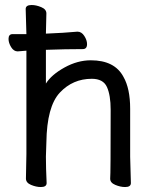

<svg xmlns="http://www.w3.org/2000/svg" viewBox="-20 -733 628 770"><path d="M481.9 17.1Q462.9 17.1 442.4 8.5Q421.9 0 421.9 -16.1V-17.1Q423.8 -33.2 423.8 -293Q423.8 -351.1 408.9 -384Q394 -417 348.1 -417Q272 -417 220 -361.6Q168 -306.2 166 -162.1L164.1 -105Q164.1 -59.1 167 1Q167 17.1 144 17.1Q125 17.1 104.5 8.5Q84 0 84 -17.1L85.9 -115.2V-529.8L50.8 -526.9Q35.2 -526.9 24.7 -543.9Q14.2 -561 14.2 -577.1Q14.2 -596.2 30.8 -596.2H85.9L83 -696.8Q83 -712.9 106.9 -712.9Q125 -712.9 145.5 -704.3Q166 -695.8 166 -679.2L164.1 -598.1Q237.8 -601.1 290 -606H291Q307.1 -606 318.1 -588.9Q329.1 -571.8 329.1 -556.2Q329.1 -536.1 312 -536.1Q244.1 -536.1 164.1 -533.2V-397.9Q186 -433.1 238.5 -462.2Q291 -491.2 344.2 -491.2Q439.9 -491.2 475.1 -424.8Q502 -377.9 502 -296.9V-105L504.9 1Q504.9 17.1 481.9 17.1Z"/></svg>

Font: LXGW WenKai Screen
Style: Regular
Weight: 400
Designer: LXGW / Fontworks Inc.
Foundry: LXGW / Fontworks Inc.
Version: Version 1.510;January 18,2025